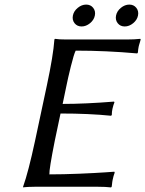

<svg xmlns="http://www.w3.org/2000/svg" viewBox="-20 -818 636 841"><path d="M495.6 -716.3Q484.4 -730.5 488.3 -750Q492.2 -769.5 509.5 -783.7Q526.9 -797.9 546.4 -797.9Q565.9 -797.9 577.1 -783.7Q588.4 -769.5 584.5 -750Q580.6 -730.5 563.2 -716.3Q545.9 -702.1 526.4 -702.1Q506.8 -702.1 495.6 -716.3ZM306.6 -716.3Q295.4 -730.5 299.3 -750Q303.2 -769.5 320.6 -783.7Q337.9 -797.9 357.4 -797.9Q377 -797.9 388.2 -783.7Q399.4 -769.5 395.5 -750Q391.6 -730.5 374.3 -716.3Q356.9 -702.1 337.4 -702.1Q317.9 -702.1 306.6 -716.3ZM219.7 -200.2Q194.8 -74.7 196.3 -54.2Q255.9 -54.2 326.9 -57.1Q397.9 -60.1 439.5 -63L481 -65.9L482.4 -62Q476.6 -46.9 473.1 -28.8Q472.2 -24.4 471.7 -20.5Q471.2 -16.6 470.7 -11Q470.2 -5.4 469.2 0L466.3 2.9Q442.9 0 407.2 0H133.8Q118.2 0 105 0.7Q91.8 1.5 86.9 2L81.5 2.9L81.1 0Q104 -64 133.3 -200.2L185.5 -444.8Q213.4 -575.2 218.3 -645L220.7 -647.9Q236.8 -645 271 -645H534.2Q569.8 -645 594.7 -647.9L596.2 -645L592.8 -632.8Q590.8 -626 589.4 -621.6Q587.9 -617.2 587.4 -613.8Q585 -602.5 584 -587.9L581.1 -584Q444.8 -596.2 311.5 -596.2Q303.7 -581.1 290.3 -526.9Q276.9 -472.7 271.5 -444.8L254.4 -362.8Q353.5 -362.8 479.5 -373L481.4 -370.1Q476.6 -358.9 472.7 -341.8Q469.7 -328.6 469.7 -314L466.3 -311Q370.1 -320.8 245.1 -320.8Z"/></svg>

Font: Linux Biolinum G
Style: Italic
Weight: 400
Italic angle: -12°
Designer: Philipp H. Poll
Foundry: Philipp H. Poll
Version: Version 0.5.1